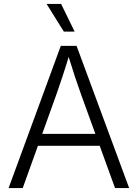

<svg xmlns="http://www.w3.org/2000/svg" viewBox="-20 -962 705 982"><path d="M23.9 0 291 -727.5H371.6L640.6 0H568.4L395.5 -476.6Q380.9 -516.6 363.5 -569.1Q346.2 -621.6 323.2 -695.8H338.9Q316.4 -621.1 298.8 -568.1Q281.2 -515.1 267.6 -476.6L96.2 0ZM148.9 -216.3V-277.3H515.6V-216.3ZM306.6 -800.3 218.3 -941.9H292.5L361.8 -800.3Z"/></svg>

Font: Inter 18pt Light
Style: Regular
Weight: 300
Designer: Rasmus Andersson
Foundry: rsms
Version: Version 4.001;git-66647c0bb